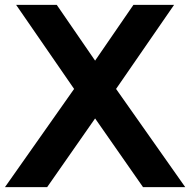

<svg xmlns="http://www.w3.org/2000/svg" viewBox="-39 -770 782 790"><path d="M-18.6 0 265.9 -404.1 27.3 -750H194.5L352.3 -520.5L510 -750H677.3L438.6 -404.1L723.2 0H549.5L352.3 -282.7L155 0Z"/></svg>

Font: Spartan
Style: Bold
Weight: 700
Designer: Matt Bailey, Mirko Velimirovic
Foundry: Matt Bailey
Version: Version 1.005